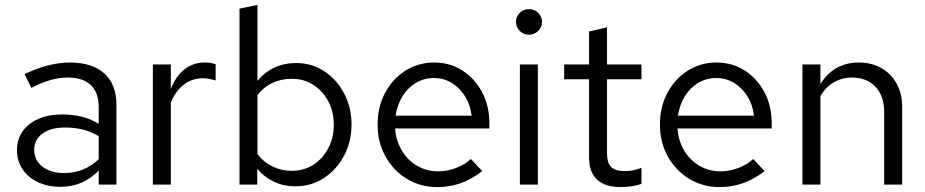

<svg xmlns="http://www.w3.org/2000/svg" viewBox="-20 -750 3757 780"><path d="M226 9Q174 9 134 -10Q94 -29 71.5 -62.5Q49 -96 49 -140Q49 -184 72 -216.5Q95 -249 136 -267Q177 -285 232 -285Q274 -285 311.5 -276Q349 -267 381 -247V-314Q381 -374 349 -404.5Q317 -435 255 -435Q221 -435 185.5 -425Q150 -415 107 -393L80 -449Q178 -496 264 -496Q355 -496 404 -451.5Q453 -407 453 -324V0H381V-57Q349 -24 310 -7.5Q271 9 226 9ZM119 -142Q119 -99 152.5 -73Q186 -47 241 -47Q282 -47 316.5 -61Q351 -75 381 -103V-197Q350 -215 317 -223.5Q284 -232 243 -232Q187 -232 153 -207.5Q119 -183 119 -142Z M601 0V-488H674V-388Q693 -439 728.5 -467.5Q764 -496 810 -496Q823 -496 834 -494.5Q845 -493 856 -489V-423Q844 -427 830.5 -429.5Q817 -432 805 -432Q760 -432 726.5 -406Q693 -380 674 -333V0Z M953 0V-715L1026 -730V-421Q1054 -456 1094 -475Q1134 -494 1183 -494Q1247 -494 1297.5 -460.5Q1348 -427 1378 -370.5Q1408 -314 1408 -244Q1408 -174 1377.5 -117Q1347 -60 1295.5 -26.5Q1244 7 1179 7Q1133 7 1093.5 -11.5Q1054 -30 1025 -64V0ZM1165 -56Q1214 -56 1252.5 -80.5Q1291 -105 1313.5 -147.5Q1336 -190 1336 -243Q1336 -297 1313.5 -339Q1291 -381 1252.5 -405.5Q1214 -430 1165 -430Q1122 -430 1085.5 -412.5Q1049 -395 1026 -363V-124Q1050 -92 1086.5 -74Q1123 -56 1165 -56Z M1756 10Q1688 10 1633 -23.5Q1578 -57 1546 -114.5Q1514 -172 1514 -244Q1514 -316 1544.5 -373Q1575 -430 1627 -463Q1679 -496 1744 -496Q1808 -496 1858.5 -463.5Q1909 -431 1938.5 -375.5Q1968 -320 1968 -250V-228H1585Q1589 -178 1612.5 -138.5Q1636 -99 1674.5 -76.5Q1713 -54 1759 -54Q1797 -54 1832.5 -67.5Q1868 -81 1893 -104L1939 -55Q1897 -22 1852 -6Q1807 10 1756 10ZM1587 -280H1896Q1891 -324 1869.5 -358.5Q1848 -393 1815.5 -413Q1783 -433 1743 -433Q1703 -433 1670 -413.5Q1637 -394 1615.5 -359.5Q1594 -325 1587 -280Z M2092 0V-488H2165V0ZM2129 -609Q2107 -609 2091.5 -624.5Q2076 -640 2076 -661Q2076 -682 2091.5 -697.5Q2107 -713 2129 -713Q2151 -713 2166.5 -697.5Q2182 -682 2182 -661Q2182 -640 2166.5 -624.5Q2151 -609 2129 -609Z M2501 10Q2438 10 2405.5 -20.5Q2373 -51 2373 -109V-428H2272V-488H2373V-622L2446 -639V-488H2586V-428H2446V-128Q2446 -89 2462.5 -72Q2479 -55 2517 -55Q2536 -55 2551 -58Q2566 -61 2586 -68V-3Q2566 4 2544 7Q2522 10 2501 10Z M2903 10Q2835 10 2780 -23.5Q2725 -57 2693 -114.5Q2661 -172 2661 -244Q2661 -316 2691.5 -373Q2722 -430 2774 -463Q2826 -496 2891 -496Q2955 -496 3005.5 -463.5Q3056 -431 3085.5 -375.5Q3115 -320 3115 -250V-228H2732Q2736 -178 2759.5 -138.5Q2783 -99 2821.5 -76.5Q2860 -54 2906 -54Q2944 -54 2979.5 -67.5Q3015 -81 3040 -104L3086 -55Q3044 -22 2999 -6Q2954 10 2903 10ZM2734 -280H3043Q3038 -324 3016.5 -358.5Q2995 -393 2962.5 -413Q2930 -433 2890 -433Q2850 -433 2817 -413.5Q2784 -394 2762.5 -359.5Q2741 -325 2734 -280Z M3240 0V-488H3313V-409Q3341 -453 3380 -474.5Q3419 -496 3468 -496Q3521 -496 3560.5 -473.5Q3600 -451 3622.5 -410.5Q3645 -370 3645 -316V0H3572V-295Q3572 -360 3536.5 -397.5Q3501 -435 3441 -435Q3401 -435 3368 -416Q3335 -397 3313 -360V0Z"/></svg>

Font: Red Hat Text
Style: Regular
Weight: 400
Designer: Pentagram, MCKL
Foundry: MCKL
Version: Version 1.030